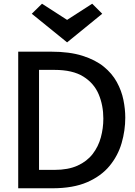

<svg xmlns="http://www.w3.org/2000/svg" viewBox="-20 -1013 728 1033"><path d="M78 0V-735H255Q354 -735 423.5 -713Q493 -691 538 -654.5Q583 -618 608.5 -571.5Q634 -525 644 -475.5Q654 -426 654 -380Q654 -311 634.5 -243.5Q615 -176 570 -121Q525 -66 449.5 -33Q374 0 261 0ZM190 -99H273Q347 -99 397.5 -122Q448 -145 478.5 -184.5Q509 -224 522.5 -273.5Q536 -323 536 -375Q536 -446 511 -505.5Q486 -565 428.5 -601Q371 -637 273 -637H190ZM341 -785 151 -939 206 -993 341 -906 476 -993 530 -939Z"/></svg>

Font: Alata
Style: Regular
Weight: 400
Designer: Spyros Zevelakis, Eben Sorkin
Foundry: Spyros Zevelakis
Version: Version 1.005; ttfautohint (v1.8.4.7-5d5b)